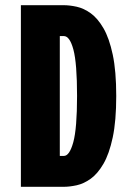

<svg xmlns="http://www.w3.org/2000/svg" viewBox="-20 -720 490 740"><path d="M60.5 0V-700H225Q248.5 -700 275.8 -694Q303 -688 329.8 -668.8Q356.5 -649.5 378.8 -611.2Q401 -573 414.5 -509.5Q428 -446 428 -350Q428 -254 414.5 -190.5Q401 -127 378.8 -88.8Q356.5 -50.5 329.8 -31.2Q303 -12 275.8 -6Q248.5 0 225 0ZM210.5 -119H226Q248 -119 262.5 -172Q277 -225 277 -350Q277 -476 263 -528.5Q249 -581 226 -581H210.5Z"/></svg>

Font: Trispace Condensed
Style: Bold
Weight: 700
Width: 3
Designer: Tyler Finck
Foundry: Etcetera Type Company
Version: Version 1.210; ttfautohint (v1.8.3)